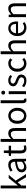

<svg xmlns="http://www.w3.org/2000/svg" viewBox="2566 -3402 849 6021"><g transform="rotate(-90 2990.5 -391.5)"><path d="M92 0V-796H182V-257H186L416 -543H518L337 -324L542 0H443L284 -262L182 -143V0Z M755 13Q710 13 674 -5Q638 -23 617.5 -57.5Q597 -92 597 -141Q597 -230 676.5 -277.5Q756 -325 930 -344Q930 -379 920.5 -410.5Q911 -442 887 -461.5Q863 -481 818 -481Q771 -481 729.5 -462.5Q688 -444 655 -423L620 -486Q645 -502 678 -518.5Q711 -535 750 -546Q789 -557 833 -557Q899 -557 940.5 -529Q982 -501 1001.5 -451.5Q1021 -402 1021 -334V0H946L938 -65H935Q897 -33 851.5 -10Q806 13 755 13ZM781 -61Q820 -61 855.5 -79Q891 -97 930 -132V-283Q839 -273 785 -254.5Q731 -236 708 -209.5Q685 -183 685 -147Q685 -100 713 -80.5Q741 -61 781 -61Z M1345 13Q1288 13 1254 -9.5Q1220 -32 1205.5 -73Q1191 -114 1191 -168V-469H1110V-538L1196 -543L1206 -696H1282V-543H1430V-469H1282V-165Q1282 -116 1300.5 -88.5Q1319 -61 1366 -61Q1381 -61 1398 -65.5Q1415 -70 1428 -76L1446 -7Q1423 1 1397 7Q1371 13 1345 13Z M1552 0V-796H1644V-578L1640 -466Q1678 -504 1721 -530.5Q1764 -557 1820 -557Q1906 -557 1946 -502.5Q1986 -448 1986 -344V0H1895V-332Q1895 -409 1870.5 -443Q1846 -477 1792 -477Q1750 -477 1717 -456Q1684 -435 1644 -394V0Z M2370 13Q2304 13 2246 -20.5Q2188 -54 2153.5 -117.5Q2119 -181 2119 -271Q2119 -362 2153.5 -425.5Q2188 -489 2246 -523Q2304 -557 2370 -557Q2420 -557 2465.5 -538Q2511 -519 2546 -482Q2581 -445 2601 -392Q2621 -339 2621 -271Q2621 -181 2586 -117.5Q2551 -54 2494 -20.5Q2437 13 2370 13ZM2370 -63Q2417 -63 2452.5 -89Q2488 -115 2508 -162Q2528 -209 2528 -271Q2528 -334 2508 -381Q2488 -428 2452.5 -454Q2417 -480 2370 -480Q2323 -480 2287.5 -454Q2252 -428 2232.5 -381Q2213 -334 2213 -271Q2213 -209 2232.5 -162Q2252 -115 2287.5 -89Q2323 -63 2370 -63Z M2861 13Q2827 13 2806 -1Q2785 -15 2775 -42.5Q2765 -70 2765 -108V-796H2857V-102Q2857 -81 2864.5 -72Q2872 -63 2882 -63Q2886 -63 2890 -63.5Q2894 -64 2901 -65L2914 5Q2904 8 2892 10.5Q2880 13 2861 13Z M3049 0V-543H3141V0ZM3095 -655Q3068 -655 3051.5 -671.5Q3035 -688 3035 -716Q3035 -743 3051.5 -759Q3068 -775 3095 -775Q3122 -775 3139 -759Q3156 -743 3156 -716Q3156 -688 3139 -671.5Q3122 -655 3095 -655Z M3466 13Q3409 13 3355.5 -8.5Q3302 -30 3264 -62L3308 -123Q3344 -94 3382 -76Q3420 -58 3469 -58Q3523 -58 3549.5 -82.5Q3576 -107 3576 -143Q3576 -171 3557.5 -189.5Q3539 -208 3510.5 -221.5Q3482 -235 3452 -246Q3414 -261 3377.5 -279.5Q3341 -298 3317.5 -327.5Q3294 -357 3294 -403Q3294 -447 3316 -481.5Q3338 -516 3380 -536.5Q3422 -557 3481 -557Q3531 -557 3574.5 -539Q3618 -521 3649 -495L3605 -438Q3577 -458 3547.5 -472Q3518 -486 3482 -486Q3430 -486 3405.5 -462.5Q3381 -439 3381 -407Q3381 -382 3397.5 -365Q3414 -348 3441 -336.5Q3468 -325 3498 -313Q3528 -302 3557.5 -289Q3587 -276 3610.5 -258Q3634 -240 3648.5 -213.5Q3663 -187 3663 -148Q3663 -104 3640.5 -67Q3618 -30 3574.5 -8.5Q3531 13 3466 13Z M4006 13Q3934 13 3876.5 -20.5Q3819 -54 3785.5 -117.5Q3752 -181 3752 -271Q3752 -362 3788 -425.5Q3824 -489 3884 -523Q3944 -557 4013 -557Q4066 -557 4104.5 -538Q4143 -519 4171 -493L4125 -433Q4102 -454 4075.5 -467Q4049 -480 4017 -480Q3968 -480 3929 -454Q3890 -428 3868 -381Q3846 -334 3846 -271Q3846 -209 3867.5 -162Q3889 -115 3926.5 -89Q3964 -63 4014 -63Q4052 -63 4084 -78.5Q4116 -94 4142 -117L4182 -55Q4145 -23 4100 -5Q4055 13 4006 13Z M4302 0V-796H4394V-578L4390 -466Q4428 -504 4471 -530.5Q4514 -557 4570 -557Q4656 -557 4696 -502.5Q4736 -448 4736 -344V0H4645V-332Q4645 -409 4620.5 -443Q4596 -477 4542 -477Q4500 -477 4467 -456Q4434 -435 4394 -394V0Z M5129 13Q5056 13 4997 -21Q4938 -55 4903.5 -118.5Q4869 -182 4869 -271Q4869 -338 4889 -390.5Q4909 -443 4943.5 -480.5Q4978 -518 5022 -537.5Q5066 -557 5112 -557Q5182 -557 5230 -526Q5278 -495 5303.5 -437.5Q5329 -380 5329 -302Q5329 -287 5328 -274Q5327 -261 5325 -250H4959Q4962 -192 4985.5 -149.5Q5009 -107 5048 -83.5Q5087 -60 5139 -60Q5179 -60 5211.5 -71.5Q5244 -83 5275 -103L5307 -42Q5272 -19 5228 -3Q5184 13 5129 13ZM4958 -315H5249Q5249 -397 5213.5 -440.5Q5178 -484 5114 -484Q5076 -484 5042.5 -464Q5009 -444 4986.5 -407Q4964 -370 4958 -315Z M5463 0V-543H5538L5547 -464H5549Q5588 -503 5631.5 -530Q5675 -557 5731 -557Q5817 -557 5857 -502.5Q5897 -448 5897 -344V0H5806V-332Q5806 -409 5781.5 -443Q5757 -477 5703 -477Q5661 -477 5628 -456Q5595 -435 5555 -394V0Z"/></g></svg>

Font: Noto Sans KR
Style: Regular
Weight: 400
Designer: Ryoko NISHIZUKA  (kana, bopomofo & ideographs); Paul D. Hunt (Latin, Greek & Cyrillic); Sandoll Communications , Soo-you
Foundry: Adobe
Version: Version 2.004-H2;hotconv 1.0.118;makeotfexe 2.5.65603